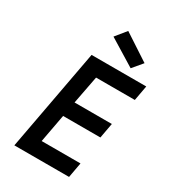

<svg xmlns="http://www.w3.org/2000/svg" viewBox="-233 -1100 1075 1213"><g transform="rotate(30 304.5 -493.0)"><path d="M73.2 0 210 -738.8H608.9L588.9 -628.9H306.2L267.1 -424.8H539.1L519 -314.9H247.1L209 -109.9H492.2L472.2 0ZM272 -908.2 335 -985.8 525.9 -860.8 465.8 -789.1Z"/></g></svg>

Font: Involve SemiBold Oblique
Style: Italic
Weight: 600
Italic angle: -10.5°
Designer: Stefan Peev
Foundry: Context Ltd.
Version: Version 1.001